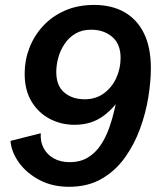

<svg xmlns="http://www.w3.org/2000/svg" viewBox="-20 -735 633 768"><path d="M255.9 12.2Q189 12.2 137.2 -15.4Q85.4 -43 55.4 -85.2Q25.4 -127.4 22 -171.4L143.1 -202.1Q140.6 -168.9 154.5 -142.6Q168.5 -116.2 195.3 -101.3Q222.2 -86.4 258.3 -86.4Q301.8 -86.4 332 -105.2Q362.3 -124 382.8 -154.8Q403.3 -185.5 416.5 -222.7Q429.7 -259.8 438.2 -297.4Q446.8 -335 453.6 -366.2L473.1 -361.8Q440.4 -305.2 392.6 -270.5Q344.7 -235.8 277.8 -235.8Q225.1 -235.8 179.7 -259.3Q134.3 -282.7 106.4 -328.4Q78.6 -374 78.6 -440.9Q78.6 -493.7 97.4 -542.7Q116.2 -591.8 152.1 -630.9Q188 -669.9 239.5 -692.6Q291 -715.3 356.4 -715.3Q426.8 -715.3 477.5 -686.5Q528.3 -657.7 555.9 -601.6Q583.5 -545.4 583.5 -461.9Q583.5 -410.6 573.5 -347.4Q563.5 -284.2 540.5 -220.9Q517.6 -157.7 479.7 -104.7Q441.9 -51.8 386.7 -19.8Q331.5 12.2 255.9 12.2ZM318.4 -337.9Q363.3 -337.9 395.5 -361.6Q427.7 -385.3 445.1 -423.1Q462.4 -460.9 462.4 -503.4Q462.4 -559.1 428.7 -587.6Q395 -616.2 344.7 -616.2Q308.1 -616.2 281.7 -600.6Q255.4 -585 238.3 -559.3Q221.2 -533.7 213.1 -504.2Q205.1 -474.6 205.1 -446.8Q205.1 -392.1 237.1 -365Q269 -337.9 318.4 -337.9Z"/></svg>

Font: Schibsted Grotesk SemiBold
Style: Italic
Weight: 600
Italic angle: -12°
Designer: Bakken & Baeck AS, Henrik Kongsvoll
Foundry: Schibsted ASA
Version: Version 1.100;gftools[0.9.25]